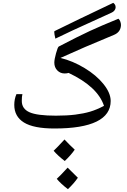

<svg xmlns="http://www.w3.org/2000/svg" viewBox="-20 -891 889 1346"><path d="M372.1 -80.1Q449.2 -80.1 507.6 -87.4Q565.9 -94.7 611.6 -108.2Q657.2 -121.6 709 -148.9Q664.6 -283.7 460.9 -379.9Q450.2 -376 433.1 -376Q402.3 -376 381.6 -397.5Q360.8 -418.9 360.8 -452.1Q360.8 -474.1 372.8 -517.6Q384.8 -561 392.1 -564.9Q532.7 -638.2 609.9 -673.8Q687 -709.5 810.1 -759.8Q819.3 -752 823.7 -739.3Q828.1 -726.6 828.1 -715.3L827.1 -705.1Q821.3 -663.6 777.8 -646Q563 -557.6 403.8 -484.9Q490.2 -463.9 573 -413.8Q655.8 -363.8 705.8 -301.3Q755.9 -238.8 755.9 -183.1Q755.9 -87.4 657 -38.8Q558.1 9.8 361.8 9.8Q215.8 9.8 147.9 -32.2Q80.1 -74.2 80.1 -155.8Q80.1 -196.3 95.2 -231H137.2Q132.8 -216.3 132.8 -183.1Q132.8 -128.4 186.5 -104.2Q240.2 -80.1 372.1 -80.1ZM368.2 -620.1Q360.4 -652.8 360.4 -666Q360.4 -671.9 362.3 -672.9Q389.6 -687 542.5 -760.7Q695.3 -834.5 773.9 -871.1Q790.5 -858.9 790.5 -841.3L790 -834Q785.2 -812.5 761.2 -801.8Q572.3 -716.8 489.7 -678Q407.2 -639.2 368.2 -620.1ZM525.9 355Q499 394.5 456.1 435.1Q406.7 397.5 377.9 362.8Q403.8 339.4 454.1 284.2Q464.4 295.4 525.9 355ZM503.9 158.2Q477.5 196.3 434.1 237.8Q385.7 200.7 356 166Q378.9 145 432.1 86.9Q451.7 108.4 469.2 125Q486.8 141.6 503.9 158.2Z"/></svg>

Font: Sahl Naskh
Style: Regular
Weight: 400
Designer: Pascal Zoghbi
Version: Version 1.001